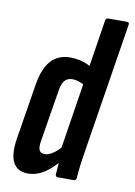

<svg xmlns="http://www.w3.org/2000/svg" viewBox="-80 -735 557 794"><g transform="rotate(10 198.5 -338.5)"><path d="M93 6Q49 6 31 -27.5Q13 -61 24 -130L61 -359Q72 -430 102.5 -463.5Q133 -497 183 -497Q209 -497 232.5 -490.5Q256 -484 279 -470L266 -391Q250 -400 236 -405Q222 -410 208 -410Q195 -410 185 -404.5Q175 -399 168.5 -386Q162 -373 159 -352L124 -138Q119 -109 125 -97Q131 -85 148 -85Q164 -85 183 -98Q202 -111 220 -133L225 -75Q192 -34 160 -14Q128 6 93 6ZM219 0Q208 0 208 -11Q209 -30 211.5 -55.5Q214 -81 216 -98L211 -117L298 -672Q300 -683 310 -683H388Q399 -683 397 -672L310 -125Q304 -88 300.5 -59.5Q297 -31 296 -11Q295 0 284 0Z"/></g></svg>

Font: Sofia Sans Extra Condensed
Style: Bold Italic
Weight: 700
Italic angle: -9°
Designer: Botio Nikoltchev, Ani Petrova
Foundry: lettersoup
Version: Version 4.101